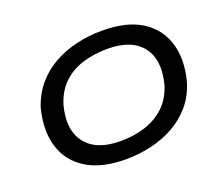

<svg xmlns="http://www.w3.org/2000/svg" viewBox="-119 -890 1245 1075"><g transform="rotate(-20 503.5 -352.5)"><path d="M460 9Q318 9 228.5 -46Q139 -101 108.5 -199Q78 -297 110 -425Q135 -501 181.5 -555.5Q228 -610 291 -645Q354 -680 427.5 -697Q501 -714 580 -714Q725 -714 813 -659Q901 -604 931.5 -506Q962 -408 929 -282Q906 -205 859 -150Q812 -95 749 -60Q686 -25 612.5 -8Q539 9 460 9ZM468 -97Q547 -97 614.5 -118.5Q682 -140 731.5 -186Q781 -232 805 -308Q841 -447 779.5 -527.5Q718 -608 573 -608Q493 -608 425 -587Q357 -566 308.5 -520Q260 -474 236 -399Q199 -260 261 -178.5Q323 -97 468 -97Z"/></g></svg>

Font: Nunito Sans 7pt Expanded SemiBold
Style: Italic
Weight: 600
Width: 7
Italic angle: -9°
Designer: Vernon Adams
Foundry: Vernon Adams
Version: Version 3.101;gftools[0.9.27]